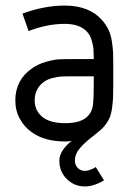

<svg xmlns="http://www.w3.org/2000/svg" viewBox="-20 -504 478 692"><path d="M317.9 -200.2V-229H235.8Q212.9 -229 200.4 -228.3Q188 -227.5 169.7 -222.9Q151.4 -218.3 138.2 -209Q105 -184.6 105 -142.1Q105 -102.5 137.2 -79.1Q164.6 -60.1 215.8 -60.1Q274.9 -60.1 298.8 -87.9Q312 -103 314.9 -125.5Q317.9 -147.9 317.9 -200.2ZM388.2 -200.2Q388.2 -168.5 387.5 -152.6Q386.7 -136.7 383.8 -114.3Q380.9 -91.8 373.3 -75.9Q365.7 -60.1 353 -45.9Q342.8 -34.2 313.7 -12Q284.7 10.3 267.3 30.8Q250 51.3 250 75.2Q250 90.8 260.3 101.3Q270.5 111.8 286.1 111.8Q303.2 111.8 325.2 98.1L355 146Q317.9 168 286.1 168Q247.6 168 220.7 141.1Q193.8 114.3 193.8 75.2Q193.8 55.2 207.5 35.6Q221.2 16.1 238.8 3.9Q231 5.9 215.8 5.9Q141.1 5.9 95.2 -26.9Q68.4 -45.4 51.8 -75.2Q35.2 -105 35.2 -142.1Q35.2 -214.8 94.2 -256.8Q115.7 -272.5 144.5 -280.8Q173.3 -289.1 190.7 -290Q208 -291 235.8 -291H317.9Q317.9 -312.5 317.1 -325.2Q316.4 -337.9 310.8 -357.4Q305.2 -377 293.9 -389.2Q268.1 -418 212.9 -418Q150.4 -418 83 -392.1L61 -455.1Q140.1 -483.9 212.9 -483.9Q302.2 -483.9 348.1 -431.2Q362.3 -415 371.1 -396.5Q379.9 -377.9 383.3 -354.5Q386.7 -331.1 387.5 -315.9Q388.2 -300.8 388.2 -273.9Z"/></svg>

Font: Gidolinya
Style: Regular
Weight: 400
Version: Version 1.0.3